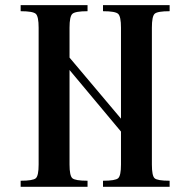

<svg xmlns="http://www.w3.org/2000/svg" viewBox="-20 -720 733 740"><path d="M565.4 -85.9V-613.3C565.4 -642.6 569 -660.5 576.2 -667C583.3 -673.5 602.5 -676.8 633.8 -676.8V-700.2H377V-676.8C408.9 -676.8 428.4 -673.3 435.5 -666.5C442.7 -659.7 446.3 -641.9 446.3 -613.3V-262.7L248 -498V-613.3C248 -641.9 251.6 -659.7 258.8 -666.5C266 -673.3 285.5 -676.8 317.4 -676.8V-700.2H59.6V-676.8C91.5 -676.8 111 -673.3 118.2 -666.5C125.3 -659.7 128.9 -641.9 128.9 -613.3V-85.9C128.9 -57.3 125.3 -39.7 118.2 -33.2C111 -26.7 91.5 -23.4 59.6 -23.4V0H317.4V-23.4C285.5 -23.4 266 -26.7 258.8 -33.2C251.6 -39.7 248 -57.3 248 -85.9V-450.2L446.3 -212.9V-85.9C446.3 -57.3 442.7 -39.7 435.5 -33.2C428.4 -26.7 408.9 -23.4 377 -23.4V0H633.8V-23.4C601.9 -23.4 582.5 -26.7 575.7 -33.2C568.8 -39.7 565.4 -57.3 565.4 -85.9Z"/></svg>

Font: TriodPostnaja
Style: Medium
Weight: 500
Version: 20110805; ttfautohint (v0.96) -l 8 -r 50 -G 200 -x 14 -w "G"